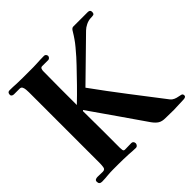

<svg xmlns="http://www.w3.org/2000/svg" viewBox="-183 -910 1089 1089"><g transform="rotate(-45 361.0 -366.0)"><path d="M718 -14Q718 -6 711.5 -3Q705 0 698 0Q679 0 658 1.5Q637 3 617 3Q601 3 585 2.5Q569 2 552 2Q524 2 508 -8Q492 -18 476 -40Q421 -120 364.5 -201Q308 -282 253 -361L248 -357Q249 -283 249 -208.5Q249 -134 249 -60Q249 -53 250.5 -43.5Q252 -34 262 -34Q275 -34 288 -34.5Q301 -35 314 -35Q322 -35 326.5 -29.5Q331 -24 331 -16Q331 -10 326 -3.5Q321 3 314 3Q300 3 286 2Q272 1 258 0Q238 -1 218 -1.5Q198 -2 178 -2Q156 -2 134.5 -2Q113 -2 91 0Q80 1 67 2Q54 3 42 3Q20 3 20 -18Q20 -28 27 -31.5Q34 -35 42 -35Q52 -35 63 -34.5Q74 -34 84 -34Q102 -34 104.5 -49.5Q107 -65 107 -78V-649Q107 -658 106 -670.5Q105 -683 100.5 -692Q96 -701 84 -701H39Q32 -701 26 -704.5Q20 -708 20 -715Q20 -735 37 -735Q49 -735 64.5 -734.5Q80 -734 91 -733Q111 -732 139.5 -732Q168 -732 196 -732Q211 -732 225 -732Q239 -732 254 -733Q268 -734 284.5 -734.5Q301 -735 314 -735Q321 -735 325.5 -729.5Q330 -724 330 -718Q330 -712 325 -706.5Q320 -701 314 -701H265Q255 -701 252 -692.5Q249 -684 249 -677Q249 -642 248.5 -607.5Q248 -573 248 -538V-406Q289 -445 328.5 -485.5Q368 -526 406 -566Q420 -580 438.5 -601Q457 -622 474.5 -643Q492 -664 502 -679Q505 -683 513.5 -696Q522 -709 526 -716Q536 -735 548 -735Q562 -735 567 -735Q572 -735 577 -735Q582 -735 596 -735Q619 -735 630.5 -735Q642 -735 664 -735Q683 -735 683 -719Q683 -703 674 -701Q665 -699 651 -699Q633 -698 614.5 -689Q596 -680 584 -668L352 -441Q422 -344 496.5 -247Q571 -150 644 -55Q652 -45 664.5 -39.5Q677 -34 690 -32Q698 -31 708 -28Q718 -25 718 -14Z"/></g></svg>

Font: l_WÎãfOS
Style: ^8Ä
Weight: 700
Designer: LiuPeng
Version: Version 1.3